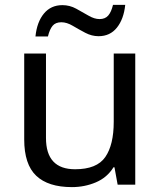

<svg xmlns="http://www.w3.org/2000/svg" viewBox="-20 -755 658 785"><path d="M533 -536V0H461L448 -71H444Q418 -29 372 -9.5Q326 10 274 10Q177 10 128 -36.5Q79 -83 79 -185V-536H168V-191Q168 -63 287 -63Q376 -63 410.5 -113Q445 -163 445 -257V-536ZM125 -606Q131 -665 159.5 -699.5Q188 -734 235 -734Q265 -734 291.5 -719.5Q318 -705 342 -691Q366 -677 387 -677Q410 -677 422.5 -691.5Q435 -706 442 -735H492Q486 -677 458 -642Q430 -607 383 -607Q355 -607 328.5 -621Q302 -635 277.5 -649.5Q253 -664 231 -664Q207 -664 195 -649.5Q183 -635 176 -606Z"/></svg>

Font: Noto IKEA Latin
Style: Regular
Weight: 400
Designer: Monotype Design Team
Foundry: Monotype Imaging Inc.
Version: Version 1.0